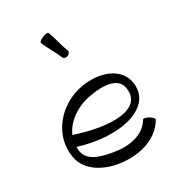

<svg xmlns="http://www.w3.org/2000/svg" viewBox="-231 -1121 1187 1291"><g transform="rotate(-30 362.5 -475.5)"><path d="M265 -944C286 -890 319 -842 340 -789C345 -777 362 -772 377 -778C392 -784 401 -799 396 -811C374 -865 365 -923 343 -976C341 -983 321 -981 299 -972C277 -963 262 -951 265 -944ZM677 -112C680 -118 667 -133 647 -145C626 -157 607 -161 603 -155C550 -62 430 -44 321 -63C235 -78 140 -101 125 -183C123 -195 122 -206 122 -219C419 -125 706 -196 669 -405C647 -531 500 -578 361 -554C172 -521 35 -355 67 -173C86 -63 193 1 306 21C451 46 606 11 677 -112ZM375 -470C479 -489 595 -485 611 -395C642 -215 390 -217 139 -302C176 -388 269 -451 375 -470Z"/></g></svg>

Font: Nupuram Expanded Light
Style: Regular
Weight: 300
Width: 7
Designer: Santhosh Thottingal (santhosh.thottingal@gmail.com)
Foundry: SMC
Version: Version 1.000